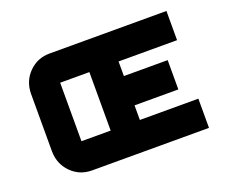

<svg xmlns="http://www.w3.org/2000/svg" viewBox="-97 -721 1045 875"><g transform="rotate(-20 425.5 -283.5)"><path d="M354.5 -141.6V-425.3H212.9V-141.6ZM496.1 -425.3V-354.5H708.5V-212.4H496.1V-141.6H779.8V0H212.9Q153.8 0 113 -40.8Q72.3 -81.5 70.8 -141.6V-425.3Q72.3 -485.4 113 -526.1Q153.8 -566.9 212.9 -566.9H779.8V-425.3Z"/></g></svg>

Font: Blazma
Style: Regular
Weight: 400
Designer: GGBotNet
Version: 1.00